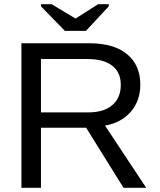

<svg xmlns="http://www.w3.org/2000/svg" viewBox="-20 -894 762 914"><path d="M676 0H568L390 -286H175V0H82V-688H406Q522 -688 585 -636Q648 -584 648 -491Q648 -415 603 -362.5Q558 -310 480 -296ZM555 -490Q555 -550 514 -581.5Q473 -613 396 -613H175V-359H400Q474 -359 514.5 -393.5Q555 -428 555 -490ZM498 -864 389 -747H289L175 -864V-874H226L339 -806H340L447 -874H498Z"/></svg>

Font: Libra Sans
Style: Regular
Weight: 400
Foundry: Context Ltd
Version: Version 1.002